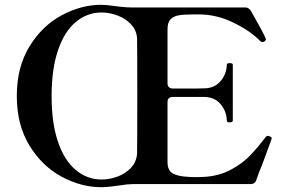

<svg xmlns="http://www.w3.org/2000/svg" viewBox="-20 -767 1192 800"><path d="M1112 -191 1111 -186Q1101 -157 1090.5 -130Q1080 -103 1072 -80Q1058 -47 1048 -17Q1042 0 1024 0H533Q515 0 475 6Q468 7 445 10Q422 13 402 13Q318 13 236.5 -31Q155 -75 102.5 -161Q50 -247 50 -367Q50 -487 102.5 -573Q155 -659 236.5 -703Q318 -747 402 -747Q422 -747 464 -741Q472 -740 491.5 -738Q511 -736 525 -736H1001Q1017 -736 1026 -721Q1043 -691 1064.5 -651.5Q1086 -612 1087 -607L1088 -603Q1088 -599 1082 -594Q1078 -592 1074 -592Q1068 -592 1065 -595Q1024 -638 953 -672.5Q882 -707 809 -707H790Q749 -707 726.5 -703.5Q704 -700 691 -687Q678 -674 678 -645V-420Q678 -400 699 -398H758Q814 -398 833 -399Q875 -400 899.5 -429.5Q924 -459 925 -497Q925 -504 936 -504Q943 -504 946.5 -502.5Q950 -501 950 -497V-265Q950 -257 936 -257Q925 -257 925 -265Q924 -303 899.5 -332.5Q875 -362 833 -363H699Q689 -363 683.5 -357.5Q678 -352 678 -342V-92Q678 -57 699.5 -44.5Q721 -32 766 -30Q778 -29 800 -29Q819 -29 832 -30Q894 -34 943 -60.5Q992 -87 1023.5 -120.5Q1055 -154 1088 -197Q1091 -201 1096 -201L1104 -199Q1112 -196 1112 -191ZM552 -368Q552 -580 551 -608Q549 -641 526 -665.5Q503 -690 469.5 -702.5Q436 -715 403 -715Q344 -715 296.5 -676Q249 -637 222 -558.5Q195 -480 195 -366Q195 -253 222 -175Q249 -97 296.5 -58Q344 -19 403 -19Q436 -19 469 -31Q502 -43 525 -67Q548 -91 551 -125Q552 -154 552 -368Z"/></svg>

Font: Shippori Mincho B1
Style: Bold
Weight: 700
Designer: FONTDASU
Foundry: FONTDASU / Google Inc. / but / Adobe
Version: Version 3.110; ttfautohint (v1.8.3)